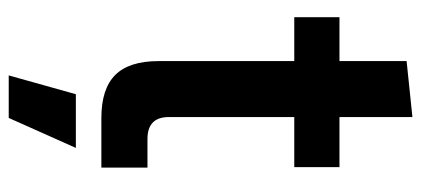

<svg xmlns="http://www.w3.org/2000/svg" viewBox="-276 -458 942 429"><g transform="rotate(90 194.5 -244.0)"><path d="M244 0Q179 0 148 -31Q117 -62 117 -128V-431H19V-532H117V-682L242 -695V-532H354V-431H242V-151Q242 -103 291 -103H355V0ZM149 207 191 57H311L244 207Z"/></g></svg>

Font: Mona Sans SemiBold
Style: Regular
Weight: 600
Designer: Deni Anggara
Foundry: GitHub
Version: Version 2.000;Glyphs 3.2.3 (3260)